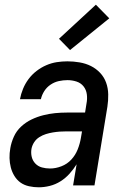

<svg xmlns="http://www.w3.org/2000/svg" viewBox="-20 -789 540 817"><path d="M145 8Q124 8 103.5 3.5Q83 -1 67.5 -12Q52 -23 41.5 -40Q31 -57 26 -76.5Q21 -96 20.5 -116.5Q20 -137 24 -159Q28 -183 39 -207.5Q50 -232 70 -250.5Q90 -269 114 -280.5Q138 -292 163.5 -298.5Q189 -305 214 -307.5Q239 -310 264 -310H342L348 -348Q352 -368 349.5 -387.5Q347 -407 335.5 -421.5Q324 -436 305.5 -442Q287 -448 267 -448Q249 -448 230.5 -444Q212 -440 195.5 -429Q179 -418 168.5 -401.5Q158 -385 154 -367H65Q69 -389 78 -411Q87 -433 101.5 -452.5Q116 -472 135.5 -487Q155 -502 177 -511.5Q199 -521 221.5 -524.5Q244 -528 267 -528Q293 -528 319 -523.5Q345 -519 367 -508Q389 -497 406 -479Q423 -461 431.5 -437.5Q440 -414 440.5 -387.5Q441 -361 437 -335L382 0H291L306 -90Q293 -69 276 -50Q259 -31 237.5 -17.5Q216 -4 192 2Q168 8 145 8ZM193 -72Q217 -72 241.5 -81.5Q266 -91 283.5 -110Q301 -129 310.5 -153Q320 -177 324 -201L329 -230H264Q249 -230 234.5 -229Q220 -228 205 -225.5Q190 -223 175.5 -218.5Q161 -214 147.5 -205.5Q134 -197 125.5 -184Q117 -171 114 -156Q111 -138 115 -121.5Q119 -105 130.5 -93Q142 -81 158.5 -76.5Q175 -72 193 -72ZM278 -576 231 -624 388 -769 445 -711Z"/></svg>

Font: Iosevka SS04 Medium
Style: Italic
Weight: 500
Italic angle: -9°
Monospace: yes
Designer: Belleve Invis
Foundry: Belleve Invis
Version: Version 19.0.0; ttfautohint (v1.8.4)